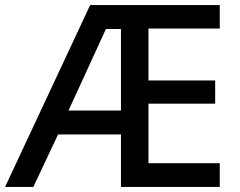

<svg xmlns="http://www.w3.org/2000/svg" viewBox="-21 -734 943 754"><path d="M842 0H454V-206H207L110 0H-1L333 -714H842V-622H562V-418H824V-327H562V-93H842ZM248 -300H454V-620H395Z"/></svg>

Font: Noto Sans Bengali Medium
Style: Regular
Weight: 500
Designer: Jelle Bosma - Monotype Design Team
Foundry: Monotype Imaging Inc.
Version: Version 2.003; ttfautohint (v1.8.4.7-5d5b)